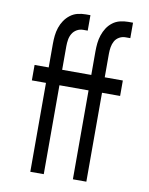

<svg xmlns="http://www.w3.org/2000/svg" viewBox="-83 -796 666 857"><g transform="rotate(10 250.0 -367.5)"><path d="M114 0V-403H50V-473H114V-580Q114 -599 116 -617.5Q118 -636 124 -654Q130 -672 140.5 -687.5Q151 -703 166 -714.5Q181 -726 199 -730.5Q217 -735 236 -735H257V-665H236Q221 -665 208 -657.5Q195 -650 187.5 -637.5Q180 -625 177.5 -610Q175 -595 175 -580V-473H307V-580Q307 -599 309 -617.5Q311 -636 317 -654Q323 -672 333 -687.5Q343 -703 358 -714.5Q373 -726 391.5 -730.5Q410 -735 428 -735H450V-665H428Q413 -665 400 -657.5Q387 -650 380 -637.5Q373 -625 370.5 -610Q368 -595 368 -580V-473H450V-403H368V0H307V-403H175V0Z"/></g></svg>

Font: Iosevka Algr
Style: Regular
Weight: 400
Monospace: yes
Designer: Belleve Invis
Foundry: Belleve Invis
Version: Version 26.0.2; ttfautohint (v1.8.3)